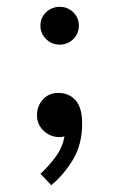

<svg xmlns="http://www.w3.org/2000/svg" viewBox="-20 -426 353 570"><path d="M100 -350Q100 -326.4 116.9 -309.9Q133.8 -293.5 157.3 -293.5Q180.9 -293.5 197.5 -309.8Q214.1 -326.2 214.1 -349.9Q214.1 -373.5 197.5 -389.6Q180.9 -405.7 157.3 -405.7Q133.8 -405.7 116.9 -389.7Q100 -373.6 100 -350ZM89.8 -83.7Q89.8 -61.7 102.2 -45.7Q114.5 -29.8 133.3 -22.9Q152.2 -16.1 171.3 -21Q165.7 11.5 145.1 39.6Q124.4 67.7 100.2 89.9L132.1 123.8Q169.8 92.7 196.9 47.4Q223.9 2.2 223.9 -59.6Q223.9 -106.1 204.4 -128.2Q184.8 -150.2 152.9 -150.2Q125.3 -150.2 107.6 -130.8Q89.8 -111.5 89.8 -83.7Z"/></svg>

Font: Estedad-VF-FD Black
Style: Regular
Weight: 900
Designer: Amin Abedi
Version: Version 4.000